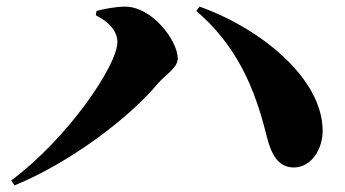

<svg xmlns="http://www.w3.org/2000/svg" viewBox="-20 -627 1040 579"><path d="M334 -500C334 -430 184 -209 14 -83L24 -68C195 -138 373 -275 455 -374C479 -402 516 -422 516 -451C516 -503 440 -607 357 -607C329 -607 293 -600 271 -594L269 -581C312 -559 334 -531 334 -500ZM953 -235C951 -391 767 -541 582 -607L572 -594C693 -490 748 -364 784 -217C798 -161 819 -121 868 -122C919 -123 954 -178 953 -235Z"/></svg>

Font: Noto Serif KR Black
Style: Regular
Weight: 900
Version: Version 1.001;PS 1.001;hotconv 16.6.54;makeotf.lib2.5.65590